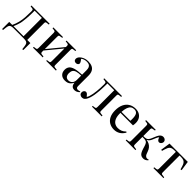

<svg xmlns="http://www.w3.org/2000/svg" viewBox="328 -1898 3425 3425"><g transform="rotate(45 2041.0 -185.0)"><path d="M520 156 512 92Q508 57 498.5 37Q489 17 467 8.5Q445 0 403 0H146Q106 0 84.5 9Q63 18 54.5 37.5Q46 57 42 91L35 155H11V-25H87Q118 -90 133.5 -154Q149 -218 153.5 -286.5Q158 -355 158 -435Q158 -462 153 -472.5Q148 -483 132 -485L83 -492L85 -512H544V-491L496 -486Q477 -483 471.5 -475Q466 -467 466 -446V-25H545L544 151ZM119 -25H373V-487H190Q190 -453 189.5 -420.5Q189 -388 187.5 -357Q186 -326 184 -295Q182 -264 177 -232Q173 -188 165 -156.5Q157 -125 146 -95Q135 -65 119 -25Z M636 0V-20L684 -26Q700 -29 705 -38.5Q710 -48 710 -74V-438Q710 -463 705 -473Q700 -483 685 -485L636 -492L638 -512H881V-493L829 -484Q813 -482 808 -473Q803 -464 803 -440V-131L1043 -423V-444Q1043 -467 1037.5 -475.5Q1032 -484 1014 -487L968 -493L970 -512H1213V-492L1166 -486Q1147 -484 1141.5 -475.5Q1136 -467 1136 -443V-67Q1136 -45 1141.5 -36.5Q1147 -28 1165 -26L1214 -20V0H969V-19L1014 -25Q1032 -27 1037.5 -36Q1043 -45 1043 -68V-386L803 -95V-70Q803 -47 808 -38.5Q813 -30 828 -27L881 -19V0Z M1453 14Q1387 14 1350 -22Q1313 -58 1313 -121Q1313 -172 1339.5 -205Q1366 -238 1428 -256Q1490 -274 1596 -278V-388Q1596 -429 1585 -454Q1574 -479 1552 -491Q1530 -503 1494 -503Q1461 -503 1430 -493Q1399 -483 1383 -466Q1399 -448 1408 -433.5Q1417 -419 1421.5 -408.5Q1426 -398 1426 -390Q1426 -373 1411 -359.5Q1396 -346 1371 -346Q1344 -346 1329.5 -360Q1315 -374 1315 -399Q1315 -431 1341.5 -460.5Q1368 -490 1411 -508Q1454 -526 1503 -526Q1566 -526 1607 -506.5Q1648 -487 1668.5 -447Q1689 -407 1689 -346V-82Q1689 -55 1701 -44Q1713 -33 1733 -33Q1745 -33 1757.5 -36Q1770 -39 1783 -45L1789 -31Q1767 -7 1742.5 3.5Q1718 14 1695 14Q1650 14 1628 -10Q1606 -34 1601 -82Q1584 -47 1562 -25.5Q1540 -4 1513.5 5Q1487 14 1453 14ZM1494 -32Q1524 -32 1547 -46Q1570 -60 1583 -85.5Q1596 -111 1596 -143V-255Q1529 -255 1488 -243Q1447 -231 1428.5 -204.5Q1410 -178 1410 -132Q1410 -84 1432 -58Q1454 -32 1494 -32Z M1881 13Q1852 13 1832 -4.5Q1812 -22 1812 -48Q1812 -66 1819 -80.5Q1826 -95 1838 -103.5Q1850 -112 1863 -112Q1884 -112 1900.5 -95.5Q1917 -79 1935 -56Q1942 -66 1947.5 -77.5Q1953 -89 1958 -104Q1968 -134 1975 -172.5Q1982 -211 1987 -255Q1992 -299 1994 -345Q1996 -391 1996 -435Q1996 -462 1990.5 -472.5Q1985 -483 1969 -485L1920 -492L1922 -512H2369V-491L2321 -486Q2303 -483 2297 -475.5Q2291 -468 2291 -446V-67Q2291 -45 2296.5 -36.5Q2302 -28 2320 -26L2369 -20V0H2124V-19L2168 -25Q2187 -27 2192.5 -36Q2198 -45 2198 -68V-487H2026Q2026 -454 2025.5 -422Q2025 -390 2023.5 -358.5Q2022 -327 2020 -295Q2018 -263 2013 -231Q2008 -184 1997.5 -140Q1987 -96 1972 -61.5Q1957 -27 1934.5 -7Q1912 13 1881 13Z M2689 14Q2621 14 2569.5 -16Q2518 -46 2490 -104Q2462 -162 2462 -245Q2462 -335 2492 -397.5Q2522 -460 2576 -493Q2630 -526 2702 -526Q2757 -526 2797.5 -504Q2838 -482 2860.5 -441.5Q2883 -401 2883 -347Q2883 -330 2881.5 -314Q2880 -298 2877 -281H2561Q2559 -202 2578.5 -152Q2598 -102 2635 -78.5Q2672 -55 2719 -55Q2761 -55 2798 -69Q2835 -83 2872 -120L2887 -107Q2849 -43 2799.5 -14.5Q2750 14 2689 14ZM2562 -306H2786Q2787 -315 2787.5 -326.5Q2788 -338 2788 -351Q2788 -435 2764.5 -468.5Q2741 -502 2693 -502Q2654 -502 2626.5 -482.5Q2599 -463 2583 -420Q2567 -377 2562 -306Z M3422 9Q3396 9 3374 0Q3352 -9 3333.5 -37Q3315 -65 3298 -122Q3283 -177 3270.5 -203.5Q3258 -230 3242.5 -239.5Q3227 -249 3204 -252Q3189 -254 3172.5 -254Q3156 -254 3142 -254V-70Q3142 -47 3147 -38.5Q3152 -30 3167 -27L3220 -19V0H2975V-20L3023 -26Q3039 -29 3044 -38.5Q3049 -48 3049 -74V-438Q3049 -463 3044 -473Q3039 -483 3024 -485L2975 -492L2977 -512H3220V-493L3168 -484Q3152 -482 3147 -473Q3142 -464 3142 -440V-276Q3161 -276 3175.5 -276.5Q3190 -277 3206 -281Q3226 -285 3240.5 -299Q3255 -313 3269 -340Q3283 -367 3298 -408Q3313 -447 3329 -472Q3345 -497 3364.5 -508.5Q3384 -520 3408 -520Q3435 -520 3455 -502.5Q3475 -485 3475 -458Q3475 -442 3466.5 -427.5Q3458 -413 3445.5 -404Q3433 -395 3418 -395Q3399 -395 3384 -411Q3369 -427 3359 -461Q3351 -455 3344 -443Q3337 -431 3329 -414Q3321 -397 3312 -373Q3296 -331 3279 -307Q3262 -283 3234 -271V-269Q3272 -264 3302.5 -248Q3333 -232 3356 -205Q3379 -178 3393 -137Q3412 -78 3430.5 -59Q3449 -40 3472 -40Q3480 -40 3486.5 -42Q3493 -44 3506 -48L3512 -34Q3491 -12 3469.5 -1.5Q3448 9 3422 9Z M3674 0V-20L3726 -26Q3742 -29 3747 -38.5Q3752 -48 3752 -74V-488H3713Q3681 -488 3659.5 -481.5Q3638 -475 3623.5 -461.5Q3609 -448 3599 -427Q3589 -406 3580 -376L3565 -325L3541 -330L3568 -512H4029L4056 -330L4032 -325L4017 -377Q4006 -416 3991 -440.5Q3976 -465 3951 -476.5Q3926 -488 3883 -488H3845V-70Q3845 -48 3850 -39Q3855 -30 3870 -27L3927 -19V0Z"/></g></svg>

Font: Literata 60pt
Style: Regular
Weight: 400
Designer: Latin by Veronika Burian and Jose Scaglione. Greek by Irene Vlachou. Cyrillic by Vera Evstafieva.
Foundry: TypeTogether
Version: Version 3.002